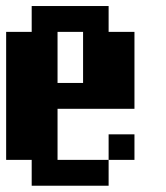

<svg xmlns="http://www.w3.org/2000/svg" viewBox="-20 -546 540 624"><path d="M167 -276.4H250V-442.4H167ZM0 -26.4V-442.4H83V-526.4H333V-442.4H417V-192.4H167V-26.4H333V57.6H83V-26.4ZM333 -26.4V-109.4H417V-26.4Z"/></svg>

Font: KH Dot Dougenzaka 12
Style: Regular
Weight: 400
Designer: Original version for X68000 by Keitarou Hiraki (http://hp.vector.co.jp/authors/VA000874/) / TrueType conversion by Homem
Version: Version 1.00.20150527